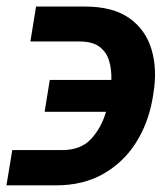

<svg xmlns="http://www.w3.org/2000/svg" viewBox="-41 -554 507 580"><path d="M-3.9 -100.6H145Q201.7 -100.1 233.2 -133.3Q264.6 -166.5 279.3 -216.3H93.8L109.4 -312.5H295.4Q296.4 -343.3 288.8 -369.6Q281.2 -396 260 -412.4Q238.8 -428.7 199.2 -428.7H50.8L67.9 -534.2H216.3Q299.8 -534.2 349.4 -499.3Q398.9 -464.4 416.7 -404.8Q434.6 -345.2 422.4 -272L419.9 -256.3Q407.2 -182.6 369.9 -123.3Q332.5 -64 271.7 -29.1Q210.9 5.9 127.9 5.9H-21.5Z"/></svg>

Font: Inter Display Semi Bold
Style: Italic
Weight: 600
Italic angle: -9.39999°
Designer: Rasmus Andersson
Foundry: rsms
Version: Version 4.000;git-4fc901f